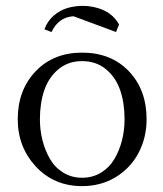

<svg xmlns="http://www.w3.org/2000/svg" viewBox="-20 -633 562 660"><path d="M41 -223.1Q41 -323.2 102.3 -387.7Q163.6 -452.1 262.2 -452.1Q361.8 -452.1 422.9 -388.2Q483.9 -324.2 483.9 -223.1Q483.9 -160.2 456.5 -107.9Q429.2 -55.7 378.2 -24.4Q327.1 6.8 262.2 6.8Q166 6.8 103.5 -60.3Q41 -127.4 41 -223.1ZM117.2 -223.1Q117.2 -185.1 126.2 -149.9Q135.3 -114.7 152.3 -85.7Q169.4 -56.6 198 -39.3Q226.6 -22 262.2 -22Q298.3 -22 326.9 -39.3Q355.5 -56.6 372.8 -85.7Q390.1 -114.7 399.2 -149.9Q408.2 -185.1 408.2 -223.1Q408.2 -278.8 393.1 -323Q377.9 -367.2 344.2 -395Q310.5 -422.9 262.2 -422.9Q214.4 -422.9 180.9 -395Q147.5 -367.2 132.3 -323Q117.2 -278.8 117.2 -223.1ZM132.8 -532.2Q143.1 -561 165 -579.6Q187 -598.1 211.9 -605.5Q236.8 -612.8 265.1 -612.8Q303.7 -612.8 337.4 -597.2Q371.1 -581.5 389.2 -548.8L378.9 -522.9L232.9 -577.1Q181.2 -574.2 157.2 -522.9Z"/></svg>

Font: Dihjauti
Style: Regular
Weight: 400
Designer: T. Christopher White
Version: Version 3.0.0